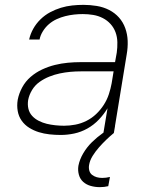

<svg xmlns="http://www.w3.org/2000/svg" viewBox="-20 -548 640 791"><path d="M230 8Q207 8 184 5.5Q161 3 140 -3.5Q119 -10 100.5 -21.5Q82 -33 69.5 -50.5Q57 -68 53 -90.5Q49 -113 53 -137Q58 -163 71.5 -188Q85 -213 106.5 -231.5Q128 -250 154 -262Q180 -274 206.5 -280.5Q233 -287 259.5 -289.5Q286 -292 312 -292H454L461 -331Q464 -352 463.5 -374Q463 -396 456 -415Q449 -434 435.5 -449Q422 -464 403.5 -473.5Q385 -483 364 -486.5Q343 -490 321 -490Q303 -490 285 -488Q267 -486 249 -481.5Q231 -477 213.5 -469Q196 -461 181.5 -448.5Q167 -436 156.5 -419Q146 -402 143 -385H100Q105 -408 117 -429.5Q129 -451 147 -468.5Q165 -486 186.5 -497.5Q208 -509 231 -516Q254 -523 277.5 -525.5Q301 -528 324 -528Q351 -528 378.5 -523.5Q406 -519 429.5 -507Q453 -495 470 -476Q487 -457 496 -432Q505 -407 506 -379.5Q507 -352 502 -324L449 0H406L423 -102Q408 -77 387 -55Q366 -33 340 -18.5Q314 -4 286 2Q258 8 230 8ZM244 -30Q267 -30 290.5 -34.5Q314 -39 336 -50Q358 -61 376 -78Q394 -95 407.5 -116Q421 -137 428.5 -160Q436 -183 440 -205L448 -254H313Q291 -254 269.5 -252Q248 -250 226.5 -245.5Q205 -241 183.5 -232.5Q162 -224 143 -210.5Q124 -197 112 -177Q100 -157 96 -136Q93 -117 97 -100Q101 -83 112.5 -70.5Q124 -58 140 -50Q156 -42 172.5 -38Q189 -34 207.5 -32Q226 -30 244 -30ZM391 223Q372 223 354 218Q336 213 323 201.5Q310 190 305 172Q300 154 303 135Q308 109 323 83.5Q338 58 359 37.5Q380 17 404 0Q428 -17 454 -29L449 0Q432 14 417 28.5Q402 43 387.5 59.5Q373 76 361.5 94.5Q350 113 347 132Q345 144 348 155Q351 166 359.5 172.5Q368 179 378.5 182Q389 185 401 185Q409 185 417 184Q425 183 433 181L426 219Q418 221 409 222Q400 223 391 223Z"/></svg>

Font: Iosevka Aile Extralight
Style: Italic
Weight: 200
Italic angle: -9°
Designer: Belleve Invis
Foundry: Belleve Invis
Version: Version 31.1.0; ttfautohint (v1.8.4)